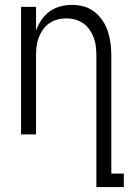

<svg xmlns="http://www.w3.org/2000/svg" viewBox="-20 -548 540 783"><path d="M373 215V-320Q373 -339 371 -357.5Q369 -376 362.5 -393.5Q356 -411 345.5 -426.5Q335 -442 320 -452.5Q305 -463 287 -468Q269 -473 250 -473Q231 -473 213 -468Q195 -463 180 -452.5Q165 -442 154.5 -426.5Q144 -411 137.5 -393.5Q131 -376 129 -357.5Q127 -339 127 -320V0H66V-520H127V-423Q135 -446 148.5 -466Q162 -486 181.5 -500.5Q201 -515 225 -521.5Q249 -528 273 -528Q298 -528 322 -521.5Q346 -515 365.5 -499.5Q385 -484 399 -463Q413 -442 420.5 -418Q428 -394 431 -369.5Q434 -345 434 -320V160H485V215Z"/></svg>

Font: Iosevka Fixed Light
Style: Regular
Weight: 300
Monospace: yes
Designer: Belleve Invis
Foundry: Belleve Invis
Version: Version 32.3.0